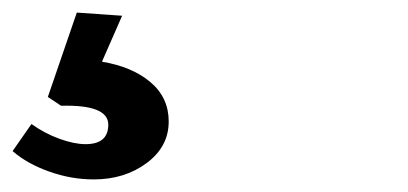

<svg xmlns="http://www.w3.org/2000/svg" viewBox="-28 -42 648 305"><path d="M-8 198 22 155Q43 170 66.5 178.5Q90 187 108 187Q144 187 144 156Q144 124 69 126L48 112L94 -22L166 -17L134 56Q182 64 211 88.5Q240 113 240 151Q240 191 205 217Q170 243 121 243Q85 243 50 230.5Q15 218 -8 198Z"/></svg>

Font: Secular One
Style: Regular
Weight: 400
Designer: Michal Sahar
Foundry: Hagilda
Version: Version 1.000